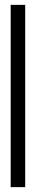

<svg xmlns="http://www.w3.org/2000/svg" viewBox="-20 -769 155 789"><path d="M83.5 0H23.9V-749H83.5Z"/></svg>

Font: UnifrakturCook
Style: Bold
Weight: 700
Designer: j. 'mach' wust
Version: Version 2011-09-01